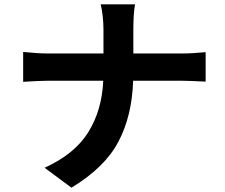

<svg xmlns="http://www.w3.org/2000/svg" viewBox="-20 -811 1040 887"><path d="M87 -571Q157 -564 198 -564H458V-674Q458 -703 454.5 -736Q451 -769 445 -791H604Q596 -750 596 -673V-564H821Q867 -564 930 -570V-434Q846 -438 820 -438H595Q590 -275 526.5 -155.5Q463 -36 310 56L186 -36Q325 -99 388 -200.5Q451 -302 457 -438H202Q165 -438 87 -433Z"/></svg>

Font: Sinter Bold
Style: Regular
Weight: 700
Foundry: Adobe & rsms
Version: Version 1.000